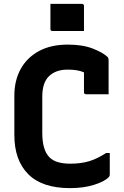

<svg xmlns="http://www.w3.org/2000/svg" viewBox="-20 -950 640 990"><path d="M240 -930H402Q413 -930 413 -919V-790H251Q240 -790 240 -801ZM341 20Q197 20 125.5 -52Q54 -124 54 -254V-456Q54 -535 86.5 -594Q119 -653 180.5 -686.5Q242 -720 330 -720Q406 -720 458.5 -699.5Q511 -679 535 -656Q540 -650 540 -639V-464H424Q413 -464 413 -475V-577Q394 -585 373.5 -588Q353 -591 328 -591Q268 -591 233 -557.5Q198 -524 198 -452V-265Q198 -176 235 -139Q253 -121 280.5 -113.5Q308 -106 342 -106Q397 -106 439 -118.5Q481 -131 527 -161H546V-51Q546 -41 540 -36Q519 -14 465 3Q411 20 341 20Z"/></svg>

Font: Recursive Mn Lnr St
Style: Bold
Weight: 700
Monospace: yes
Version: Version 1.079;hotconv 1.0.112;makeotfexe 2.5.65598; ttfautoh